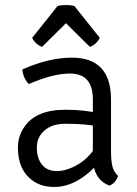

<svg xmlns="http://www.w3.org/2000/svg" viewBox="-20 -729 544 761"><path d="M381 -94.5Q290.5 12 195.5 12Q147 12 114.8 -9.5Q82.5 -31 66.8 -64.2Q51 -97.5 51 -143Q51 -188.5 75 -224Q121 -294 238.5 -294Q315.5 -294 373.5 -279.5V-226.5Q323 -238.5 239.5 -238.5Q187.5 -238.5 156.8 -212.2Q126 -186 126 -144Q126 -102 146.2 -76.5Q166.5 -51 206 -51Q245.5 -51 291.2 -78.5Q337 -106 368.5 -162ZM265 -500.5Q420 -500.5 420 -334.5V-128.5Q420 -97 424.8 -73Q429.5 -49 448 -31.5Q439 -5 414.5 7Q349.5 -17 348 -103.5V-335.5Q348 -437.5 257.5 -437.5Q189.5 -437.5 94.5 -396Q84.5 -404.5 76.8 -421.5Q69 -438.5 69 -454Q174.5 -500.5 265 -500.5ZM241.5 -709Q262 -709 275 -705L375.5 -579Q369.5 -566 358.2 -556.2Q347 -546.5 336 -543.5L241.5 -637L147 -543.5Q136 -546.5 124.8 -556.2Q113.5 -566 107.5 -579L208 -705Q221 -709 241.5 -709Z"/></svg>

Font: Signika-CLs Light
Style: CLs-Regular
Weight: 300
Version: Version 2.003;gftools[0.9.32]